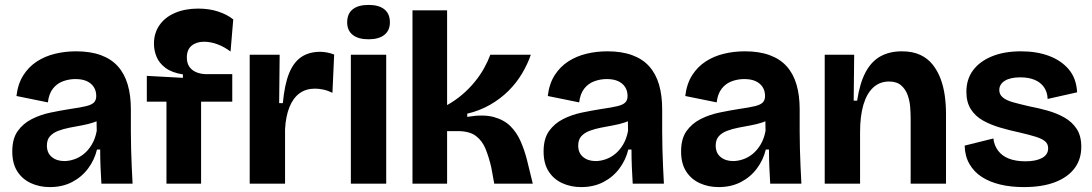

<svg xmlns="http://www.w3.org/2000/svg" viewBox="-20 -748 4449 782"><path d="M183 14Q141 14 106 -2Q71 -18 50.5 -50Q30 -82 30 -131Q30 -183 52 -214Q74 -245 109.5 -263Q145 -281 186 -289.5Q227 -298 265 -304Q307 -310 330 -315.5Q353 -321 362.5 -330.5Q372 -340 372 -357Q372 -378 362 -393.5Q352 -409 333.5 -417.5Q315 -426 287 -426Q261 -426 236.5 -417Q212 -408 195.5 -387Q179 -366 175 -331L47 -357Q53 -407 75 -441.5Q97 -476 130 -497.5Q163 -519 204 -529Q245 -539 290 -539Q348 -539 390.5 -523.5Q433 -508 460 -478Q487 -448 500 -404Q513 -360 513 -303V-212Q513 -177 514 -141.5Q515 -106 516.5 -70.5Q518 -35 520 0H393Q391 -31 389.5 -66.5Q388 -102 388 -139H375Q365 -97 339 -62Q313 -27 273.5 -6.5Q234 14 183 14ZM242 -92Q261 -92 282 -99Q303 -106 321.5 -121Q340 -136 354 -159.5Q368 -183 374 -215L373 -271L397 -270Q384 -257 361.5 -249.5Q339 -242 314 -237.5Q289 -233 263.5 -228Q238 -223 217 -215Q196 -207 183.5 -193Q171 -179 171 -155Q171 -125 191 -108.5Q211 -92 242 -92Z M658 0V-334H578V-439L725 -431V-445Q680 -452 654 -471.5Q628 -491 617.5 -517Q607 -543 607 -570Q607 -613 629.5 -645.5Q652 -678 693 -695.5Q734 -713 787 -713Q832 -713 868.5 -701Q905 -689 930 -669L919 -538Q894 -557 866 -567.5Q838 -578 811 -578Q780 -578 760.5 -562Q741 -546 741 -514Q741 -491 751 -476.5Q761 -462 778 -454.5Q795 -447 817 -446H926V-334H799V0Z M997 0V-264V-525H1119L1117 -328H1132Q1139 -404 1157.5 -449.5Q1176 -495 1207.5 -516Q1239 -537 1284 -537Q1296 -537 1310.5 -534.5Q1325 -532 1341 -526L1334 -370Q1316 -379 1297.5 -383Q1279 -387 1263 -387Q1226 -387 1200 -368Q1174 -349 1159 -312Q1144 -275 1141 -222V0Z M1409 0V-525H1553V0ZM1481 -588Q1439 -588 1416.5 -606Q1394 -624 1394 -657Q1394 -692 1416.5 -710Q1439 -728 1481 -728Q1523 -728 1545.5 -710Q1568 -692 1568 -657Q1568 -624 1545.5 -606Q1523 -588 1481 -588Z M1660 0V-706H1801V-320Q1835 -339 1863 -363Q1891 -387 1913.5 -414.5Q1936 -442 1951.5 -470Q1967 -498 1977 -525H2142Q2129 -487 2106.5 -449Q2084 -411 2051.5 -378.5Q2019 -346 1976.5 -321.5Q1934 -297 1883 -285V-272Q1948 -283 1990.5 -271.5Q2033 -260 2059 -234Q2085 -208 2100.5 -172.5Q2116 -137 2126 -98L2150 0H1993L1981 -66Q1971 -109 1957.5 -142Q1944 -175 1918 -194.5Q1892 -214 1844 -214H1801V0Z M2347 14Q2305 14 2270 -2Q2235 -18 2214.5 -50Q2194 -82 2194 -131Q2194 -183 2216 -214Q2238 -245 2273.5 -263Q2309 -281 2350 -289.5Q2391 -298 2429 -304Q2471 -310 2494 -315.5Q2517 -321 2526.5 -330.5Q2536 -340 2536 -357Q2536 -378 2526 -393.5Q2516 -409 2497.5 -417.5Q2479 -426 2451 -426Q2425 -426 2400.5 -417Q2376 -408 2359.5 -387Q2343 -366 2339 -331L2211 -357Q2217 -407 2239 -441.5Q2261 -476 2294 -497.5Q2327 -519 2368 -529Q2409 -539 2454 -539Q2512 -539 2554.5 -523.5Q2597 -508 2624 -478Q2651 -448 2664 -404Q2677 -360 2677 -303V-212Q2677 -177 2678 -141.5Q2679 -106 2680.5 -70.5Q2682 -35 2684 0H2557Q2555 -31 2553.5 -66.5Q2552 -102 2552 -139H2539Q2529 -97 2503 -62Q2477 -27 2437.5 -6.5Q2398 14 2347 14ZM2406 -92Q2425 -92 2446 -99Q2467 -106 2485.5 -121Q2504 -136 2518 -159.5Q2532 -183 2538 -215L2537 -271L2561 -270Q2548 -257 2525.5 -249.5Q2503 -242 2478 -237.5Q2453 -233 2427.5 -228Q2402 -223 2381 -215Q2360 -207 2347.5 -193Q2335 -179 2335 -155Q2335 -125 2355 -108.5Q2375 -92 2406 -92Z M2907 14Q2865 14 2830 -2Q2795 -18 2774.5 -50Q2754 -82 2754 -131Q2754 -183 2776 -214Q2798 -245 2833.5 -263Q2869 -281 2910 -289.5Q2951 -298 2989 -304Q3031 -310 3054 -315.5Q3077 -321 3086.5 -330.5Q3096 -340 3096 -357Q3096 -378 3086 -393.5Q3076 -409 3057.5 -417.5Q3039 -426 3011 -426Q2985 -426 2960.5 -417Q2936 -408 2919.5 -387Q2903 -366 2899 -331L2771 -357Q2777 -407 2799 -441.5Q2821 -476 2854 -497.5Q2887 -519 2928 -529Q2969 -539 3014 -539Q3072 -539 3114.5 -523.5Q3157 -508 3184 -478Q3211 -448 3224 -404Q3237 -360 3237 -303V-212Q3237 -177 3238 -141.5Q3239 -106 3240.5 -70.5Q3242 -35 3244 0H3117Q3115 -31 3113.5 -66.5Q3112 -102 3112 -139H3099Q3089 -97 3063 -62Q3037 -27 2997.5 -6.5Q2958 14 2907 14ZM2966 -92Q2985 -92 3006 -99Q3027 -106 3045.5 -121Q3064 -136 3078 -159.5Q3092 -183 3098 -215L3097 -271L3121 -270Q3108 -257 3085.5 -249.5Q3063 -242 3038 -237.5Q3013 -233 2987.5 -228Q2962 -223 2941 -215Q2920 -207 2907.5 -193Q2895 -179 2895 -155Q2895 -125 2915 -108.5Q2935 -92 2966 -92Z M3339 0V-303V-525H3459L3457 -338H3471Q3482 -410 3505.5 -454Q3529 -498 3566 -518.5Q3603 -539 3653 -539Q3697 -539 3728 -524.5Q3759 -510 3779 -484.5Q3799 -459 3811 -427Q3823 -395 3828 -358.5Q3833 -322 3833 -285V0H3689V-268Q3689 -287 3687 -312.5Q3685 -338 3676.5 -361.5Q3668 -385 3650 -400.5Q3632 -416 3601 -416Q3563 -416 3536.5 -391.5Q3510 -367 3496.5 -321Q3483 -275 3483 -210V0Z M4150 14Q4097 14 4053.5 3.5Q4010 -7 3978.5 -27.5Q3947 -48 3928.5 -80Q3910 -112 3909 -155L4026 -184Q4029 -156 4045 -134.5Q4061 -113 4089 -102Q4117 -91 4157 -91Q4199 -91 4224 -104.5Q4249 -118 4249 -144Q4249 -162 4236.5 -172.5Q4224 -183 4198.5 -191Q4173 -199 4134 -208Q4092 -217 4053 -228.5Q4014 -240 3983 -257.5Q3952 -275 3934 -303.5Q3916 -332 3916 -374Q3916 -425 3943 -461.5Q3970 -498 4020 -518.5Q4070 -539 4139 -539Q4202 -539 4252 -520.5Q4302 -502 4333 -465.5Q4364 -429 4367 -372L4247 -345Q4246 -373 4232 -393Q4218 -413 4193.5 -423Q4169 -433 4136 -433Q4095 -433 4072.5 -419Q4050 -405 4050 -381Q4050 -363 4064.5 -351Q4079 -339 4106 -331.5Q4133 -324 4172 -315Q4209 -308 4246.5 -297.5Q4284 -287 4315 -269.5Q4346 -252 4365 -223.5Q4384 -195 4384 -150Q4384 -99 4356.5 -62.5Q4329 -26 4277 -6Q4225 14 4150 14Z"/></svg>

Font: Bricolage Grotesque 28pt
Style: Bold
Weight: 700
Designer: Mathieu Triay
Foundry: Atelier Triay
Version: Version 1.000;gftools[0.9.30]